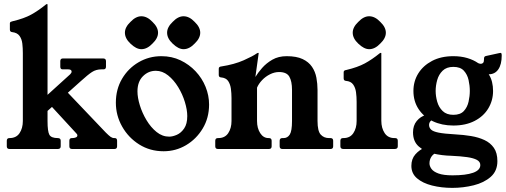

<svg xmlns="http://www.w3.org/2000/svg" viewBox="-20 -724 2460 933"><path d="M26 0Q13 0 13 -13V-40Q13 -53 26 -53Q59 -53 75 -77Q91 -101 91 -136V-466Q91 -490 88.5 -512Q86 -534 75 -549.5Q64 -565 39 -568Q28 -569 28 -580V-611Q28 -616 32.5 -618Q37 -620 42 -621Q97 -634 131.5 -653Q166 -672 203 -702Q205 -704 207 -704H209Q211 -704 211 -702V-136Q211 -85 220 -69Q229 -53 261 -53Q275 -53 275 -40V-13Q275 0 261 0ZM330 0Q317 0 317 -13V-40Q317 -53 329 -53H332Q340 -53 348 -56Q356 -59 356 -66Q356 -72 348 -79L221 -217L294 -290L494 -80Q509 -65 517.5 -59Q526 -53 535 -53H538Q549 -53 549 -40V-13Q549 0 536 0ZM202 -177V-255L321 -363Q328 -370 328 -376Q328 -387 311 -387H284Q273 -387 273 -400V-427Q273 -440 286 -440H481Q495 -440 495 -427V-400Q495 -387 483 -387H473Q447 -387 427 -374Q407 -361 373 -330Z M775 11Q709 11 656.5 -22Q604 -55 573.5 -109Q543 -163 543 -225Q543 -290 573 -341Q603 -392 653.5 -421.5Q704 -451 764 -451Q815 -451 857 -431Q899 -411 930.5 -377.5Q962 -344 979 -302Q996 -260 996 -216Q996 -151 965 -99.5Q934 -48 884 -18.5Q834 11 775 11ZM802 -60Q819 -60 839.5 -69Q860 -78 875 -100Q890 -122 890 -160Q890 -190 878.5 -228Q867 -266 846 -300.5Q825 -335 797 -357.5Q769 -380 737 -380Q701 -380 674.5 -353.5Q648 -327 648 -280Q648 -250 659.5 -212.5Q671 -175 692 -140Q713 -105 741 -82.5Q769 -60 802 -60ZM666.8 -645Q695 -645 720.8 -617.8Q748 -592 748 -565Q748 -538 720.8 -512.2Q695 -485 667.1 -485Q641.9 -485 614 -512Q587 -537.3 587 -565.3Q587 -592 614.2 -617.8Q640 -645 666.8 -645ZM871.8 -645Q900 -645 925.8 -617.8Q953 -592 953 -565Q953 -538 925.8 -512.2Q900 -485 872.1 -485Q846.9 -485 819 -512Q792 -537.3 792 -565.3Q792 -592 819.2 -617.8Q845 -645 871.8 -645Z M1039 0Q1026 0 1026 -13V-40Q1026 -53 1039 -53H1041Q1073 -53 1089 -77Q1105 -101 1105 -136V-247Q1105 -271 1102 -293Q1099 -315 1088.5 -330.5Q1078 -346 1053 -348Q1043 -349 1043 -360V-390Q1043 -400 1055 -401Q1119 -411 1164 -431Q1209 -451 1227 -464Q1232 -467 1234 -467H1235Q1237 -467 1237 -465L1221 -350Q1233 -370 1253.5 -393.5Q1274 -417 1303.5 -434Q1333 -451 1373 -451Q1421 -451 1450.5 -437Q1480 -423 1496 -399.5Q1512 -376 1517.5 -346.5Q1523 -317 1523 -287V-136Q1523 -87 1538.5 -70Q1554 -53 1579 -53H1586Q1599 -53 1599 -40V-13Q1599 0 1586 0H1352Q1339 0 1339 -13V-40Q1339 -53 1352 -53H1358Q1377 -53 1388 -70Q1399 -87 1399 -136V-287Q1399 -329 1386 -351.5Q1373 -374 1336 -374Q1314 -374 1292 -363Q1270 -352 1253.5 -334.5Q1237 -317 1229 -298V-136Q1229 -101 1244.5 -77Q1260 -53 1285 -53H1287Q1300 -53 1300 -40V-13Q1300 0 1287 0Z M1900 -53Q1913 -53 1913 -40V-13Q1913 0 1898 0H1649Q1634 0 1634 -13V-40Q1634 -53 1647 -53H1649Q1681 -53 1697 -77Q1713 -101 1713 -136V-229Q1713 -254 1710 -276Q1707 -298 1696 -313.5Q1685 -329 1661 -331Q1650 -332 1650 -343V-373Q1650 -378 1653 -380.5Q1656 -383 1663 -384Q1718 -397 1753 -416Q1788 -435 1825 -465Q1828 -467 1830 -467H1831Q1833 -467 1833 -465V-137Q1833 -102 1849 -77.5Q1865 -53 1897 -53ZM1773.8 -645Q1802 -645 1827.8 -617.8Q1855 -592 1855 -565Q1855 -538 1827.8 -512.2Q1802 -485 1774.1 -485Q1748.9 -485 1721 -512Q1694 -537.3 1694 -565.3Q1694 -592 1721.2 -617.8Q1747 -645 1773.8 -645Z M2183 -399Q2150 -399 2131 -380.5Q2112 -362 2104.5 -335Q2097 -308 2097 -282Q2097 -257 2104.5 -230Q2112 -203 2131 -184.5Q2150 -166 2183 -166Q2217 -166 2234 -184.5Q2251 -203 2257 -230Q2263 -257 2263 -282Q2263 -308 2257 -335Q2251 -362 2234 -380.5Q2217 -399 2183 -399ZM2107 15Q2087 22 2077 36.5Q2067 51 2067 70Q2067 83 2076.5 96.5Q2086 110 2110.5 119Q2135 128 2179 128Q2244 128 2279 115.5Q2314 103 2314 78Q2314 62 2297.5 53Q2281 44 2249.5 39.5Q2218 35 2173 33Q2128 32 2085 22Q2042 12 2014.5 -12.5Q1987 -37 1987 -81Q1987 -114 2005 -136Q2023 -158 2051 -166L2086 -144Q2080 -142 2075 -138Q2070 -134 2067.5 -128.5Q2065 -123 2065 -117Q2065 -104 2074.5 -94.5Q2084 -85 2111.5 -79.5Q2139 -74 2193 -71Q2232 -69 2268.5 -63Q2305 -57 2334 -43.5Q2363 -30 2380 -5.5Q2397 19 2397 59Q2397 107 2364.5 135.5Q2332 164 2281.5 176.5Q2231 189 2178 189Q2125 189 2079.5 177.5Q2034 166 2006.5 142.5Q1979 119 1979 82Q1979 48 1998.5 26Q2018 4 2046 -8ZM2183 -114Q2127 -114 2083 -135Q2039 -156 2014 -194Q1989 -232 1989 -282Q1989 -329 2012.5 -367Q2036 -405 2079.5 -428Q2123 -451 2183 -451Q2220 -451 2250.5 -442Q2281 -433 2304 -417Q2308 -415 2311.5 -414.5Q2315 -414 2317 -414Q2323 -414 2327.5 -418.5Q2332 -423 2332 -436V-439Q2332 -444 2334 -447.5Q2336 -451 2342 -452L2406 -466Q2410 -467 2413 -467Q2418 -467 2418 -454Q2418 -411 2401.5 -387Q2385 -363 2355 -363Q2366 -346 2371 -325.5Q2376 -305 2376 -282Q2376 -236 2353 -197.5Q2330 -159 2286.5 -136.5Q2243 -114 2183 -114Z"/></svg>

Font: Young Serif Light
Style: Regular
Weight: 300
Designer: Bastien Sozeau
Foundry: NBR — Bastien Sozeau
Version: Version 5.001